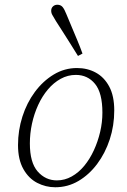

<svg xmlns="http://www.w3.org/2000/svg" viewBox="-20 -777 536 810"><path d="M213 13Q173 13 137 -5.5Q101 -24 78.5 -64Q56 -104 56 -165Q56 -227 74.5 -285Q93 -343 127 -389Q161 -435 206.5 -462.5Q252 -490 305 -490Q349 -490 384.5 -470.5Q420 -451 441 -411.5Q462 -372 462 -311Q462 -247 443 -189Q424 -131 390 -85.5Q356 -40 311 -13.5Q266 13 213 13ZM220 -16Q253 -16 282.5 -32.5Q312 -49 335.5 -77.5Q359 -106 376 -143Q393 -180 402.5 -220.5Q412 -261 412 -302Q412 -385 381 -423Q350 -461 300 -461Q266 -461 236 -444.5Q206 -428 182 -399.5Q158 -371 141 -334Q124 -297 115 -255.5Q106 -214 106 -172Q106 -91 139 -53.5Q172 -16 220 -16ZM328 -551 309 -541Q294 -566 277.5 -591.5Q261 -617 245.5 -642Q230 -667 216 -688Q206 -705 201 -713.5Q196 -722 196 -732Q196 -743 203.5 -750Q211 -757 222 -757Q236 -757 244 -747.5Q252 -738 261 -715Q271 -691 282.5 -663.5Q294 -636 306 -607.5Q318 -579 328 -551Z"/></svg>

Font: Source Serif 4 18pt Light
Style: Italic
Weight: 300
Italic angle: -12°
Designer: Frank Grießhammer
Foundry: Adobe Systems Incorporated
Version: Version 4.004;hotconv 1.0.116;makeotfexe 2.5.65601